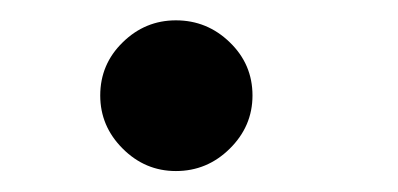

<svg xmlns="http://www.w3.org/2000/svg" viewBox="-20 -155 386 186"><path d="M224.6 -62.5Q224.6 -32.7 202.6 -11Q180.7 10.7 150.4 10.7Q120.6 10.7 98.9 -11Q77.1 -32.7 77.1 -62.5Q77.1 -92.8 98.9 -114Q120.6 -135.3 150.4 -135.3Q180.7 -135.3 202.6 -114Q224.6 -92.8 224.6 -62.5Z"/></svg>

Font: Scheherazade New
Style: Bold
Weight: 700
Designer: SIL International
Foundry: SIL International
Version: Version 4.000